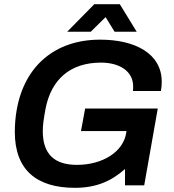

<svg xmlns="http://www.w3.org/2000/svg" viewBox="-20 -888 834 920"><path d="M302 -736H415L486 -806L529 -736H635L554 -868H432ZM339 12C440 12 512 -19 579 -78V0H671L736 -368H388L368 -260H586L585 -253C572 -161 472 -98 349 -98C241 -98 185 -149 185 -260C185 -288 189 -316 198 -366C225 -507 316 -588 464 -588C551 -588 618 -548 618 -474C618 -467 618 -460 617 -452H751C754 -468 755 -482 755 -496C755 -633 625 -698 460 -698C245 -698 97 -573 60 -361C54 -327 51 -292 51 -256C51 -73 156 12 339 12Z"/></svg>

Font: Archivo SemiBold
Style: Italic
Weight: 600
Italic angle: -10°
Designer: Hector Gatti
Foundry: Omnibus-Type
Version: Version 2.001